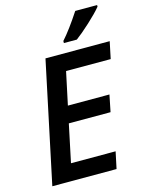

<svg xmlns="http://www.w3.org/2000/svg" viewBox="-135 -1013 835 1094"><g transform="rotate(-15 282.0 -465.5)"><path d="M413.1 0H34.2L185.1 -713.9H564L543 -613.8H279.8L238.8 -420.9H483.9L463.9 -321.8H217.8L170.9 -99.1H434.1ZM309.1 -783.2Q356.4 -835.9 418.9 -931.2H547.9V-921.9Q521.5 -889.6 470.7 -843Q419.9 -796.4 385.3 -771H309.1Z"/></g></svg>

Font: TypoPRO Open Sans
Style: Italic
Weight: 600
Italic angle: -12°
Foundry: Ascender Corporation
Version: Version 1.10